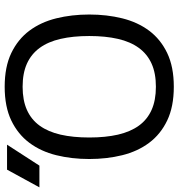

<svg xmlns="http://www.w3.org/2000/svg" viewBox="-65 -777 777 837"><g transform="rotate(-90 323.5 -358.5)"><path d="M48.8 -357.9Q48.8 -434.6 65.4 -501.7Q82 -568.8 119.4 -618.9Q156.7 -668.9 216.8 -697.8Q276.9 -726.6 363.8 -726.6Q450.7 -726.6 510.7 -697.8Q570.8 -668.9 608.2 -618.9Q645.5 -568.8 662.1 -501.7Q678.7 -434.6 678.7 -357.9Q678.7 -281.2 662.1 -214.1Q645.5 -147 608.2 -96.9Q570.8 -46.9 510.7 -18.1Q450.7 10.7 363.8 10.7Q276.9 10.7 216.8 -18.1Q156.7 -46.9 119.4 -96.9Q82 -147 65.4 -214.1Q48.8 -281.2 48.8 -357.9ZM142.6 -357.9Q142.6 -287.1 155 -232.9Q167.5 -178.7 194.1 -141.8Q220.7 -105 262.7 -86.2Q304.7 -67.4 363.8 -67.4Q422.9 -67.4 464.6 -86.2Q506.3 -105 533.2 -141.8Q560.1 -178.7 572.5 -232.9Q585 -287.1 585 -357.9Q585 -428.7 572.5 -482.9Q560.1 -537.1 533.2 -574Q506.3 -610.8 464.6 -629.6Q422.9 -648.4 363.8 -648.4Q304.7 -648.4 262.7 -629.6Q220.7 -610.8 194.1 -574Q167.5 -537.1 155 -482.9Q142.6 -428.7 142.6 -357.9ZM2.4 -716.3H111.3L20 -575.2H-74.7Z"/></g></svg>

Font: Arian AMU
Style: Regular
Weight: 400
Designer: Ruben Hakobyan (Tarumian)
Foundry: Ruben Hakobyan (Tarumian)
Version: Version 4.003